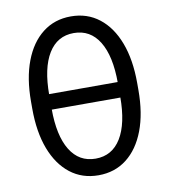

<svg xmlns="http://www.w3.org/2000/svg" viewBox="-84 -810 788 894"><g transform="rotate(-10 310.5 -363.5)"><path d="M310.5 11.7Q233.4 11.7 177 -32.2Q120.6 -76.2 90.1 -156.5Q59.6 -236.8 59.6 -347.2V-380.4Q59.6 -490.7 90.1 -571Q120.6 -651.4 177 -695.3Q233.4 -739.3 310.5 -739.3Q387.7 -739.3 444.1 -695.3Q500.5 -651.4 531 -571Q561.5 -490.7 561.5 -380.4V-347.2Q561.5 -236.8 531 -156.5Q500.5 -76.2 444.1 -32.2Q387.7 11.7 310.5 11.7ZM310.5 -66.9Q388.7 -66.9 430.7 -135.5Q472.7 -204.1 472.7 -331.1V-396.5Q472.7 -523.4 430.7 -592Q388.7 -660.6 310.5 -660.6Q232.4 -660.6 190.4 -592Q148.4 -523.4 148.4 -396.5V-331.1Q148.4 -204.1 190.4 -135.5Q232.4 -66.9 310.5 -66.9ZM124.5 -327.1V-400.4H499.5V-327.1Z"/></g></svg>

Font: Adwaita Sans
Style: Regular
Weight: 400
Designer: Rasmus Andersson
Foundry: rsms
Version: Version 4.001;git-9221beed3